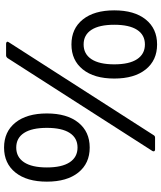

<svg xmlns="http://www.w3.org/2000/svg" viewBox="56 -840 794 946"><g transform="rotate(90 453.0 -367.0)"><path d="M31 -533Q31 -632 76 -688Q121 -744 199 -744Q277 -744 322 -688Q367 -632 367 -533Q367 -434 322 -378Q277 -322 199 -322Q121 -322 76 -378Q31 -434 31 -533ZM195 0Q189 0 186.5 -4Q184 -8 188 -13L646 -727Q650 -734 658 -734H717Q723 -734 725 -730Q727 -726 724 -721L266 -7Q260 0 253 0ZM297 -533Q297 -607 271.5 -645.5Q246 -684 199 -684Q152 -684 127 -645.5Q102 -607 102 -533Q102 -459 127 -420.5Q152 -382 199 -382Q246 -382 271.5 -420.5Q297 -459 297 -533ZM539 -201Q539 -300 584 -356Q629 -412 707 -412Q785 -412 830 -356Q875 -300 875 -201Q875 -102 830 -46Q785 10 707 10Q629 10 584 -46Q539 -102 539 -201ZM805 -201Q805 -275 779.5 -313.5Q754 -352 707 -352Q660 -352 635 -313.5Q610 -275 610 -201Q610 -127 635 -88.5Q660 -50 707 -50Q754 -50 779.5 -88.5Q805 -127 805 -201Z"/></g></svg>

Font: LINE Seed Sans KR Regular
Style: Regular
Weight: 400
Designer: LINE VX Design & Sandoll Inc & Dalton Maag Ltd
Foundry: Sandoll Inc.
Version: Version 1.000